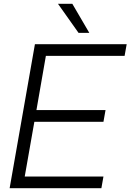

<svg xmlns="http://www.w3.org/2000/svg" viewBox="-20 -997 691 1017"><path d="M517 0H31L165 -763H651L640 -701H223L173 -414H539L528 -352H162L111 -62H528ZM453 -823H396L287 -977H363Z"/></svg>

Font: Open Sauce One Light Italic
Style: Regular
Weight: 300
Italic angle: -10°
Designer: Alfredo Marco Pradil
Foundry: Creative Sauce Fz LLC
Version: Version 1.477